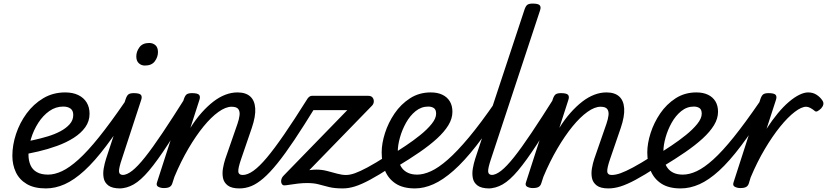

<svg xmlns="http://www.w3.org/2000/svg" viewBox="-20 -1035 4617 1072"><path d="M236 17Q171 17 129.5 -7.5Q88 -32 68.5 -73.5Q49 -115 49 -165Q49 -225 69.5 -287Q90 -349 128.5 -401.5Q167 -454 221.5 -486.5Q276 -519 344 -519Q387 -519 417.5 -504Q448 -489 464 -462.5Q480 -436 480 -400Q480 -358 456 -324.5Q432 -291 391 -265Q350 -239 299 -220.5Q248 -202 194.5 -189.5Q141 -177 91 -169L100 -240Q131 -245 169.5 -253.5Q208 -262 246.5 -273.5Q285 -285 317 -302Q349 -319 369 -341.5Q389 -364 389 -393Q389 -418 373.5 -429Q358 -440 333 -440Q291 -440 255.5 -415Q220 -390 194 -349.5Q168 -309 153.5 -262Q139 -215 139 -171Q139 -139 150 -113.5Q161 -88 185.5 -74Q210 -60 249 -60Q263 -60 268.5 -48.5Q274 -37 271.5 -21.5Q269 -6 260 5.5Q251 17 236 17Z M236 17Q227 17 223.5 5.5Q220 -6 221.5 -21.5Q223 -37 230 -48.5Q237 -60 248 -60Q285 -60 326.5 -79.5Q368 -99 418.5 -144.5Q469 -190 532.5 -269Q596 -348 677 -466Q682 -474 694.5 -469Q707 -464 716.5 -454.5Q726 -445 721 -436Q640 -309 574 -221.5Q508 -134 451 -82Q394 -30 341.5 -6.5Q289 17 236 17Z M651 17Q607 17 585.5 1Q564 -15 559 -40.5Q554 -66 559 -94.5Q564 -123 572 -148L682 -483Q689 -503 698.5 -509Q708 -515 727 -515Q758 -515 766.5 -505.5Q775 -496 768 -476L661 -149Q643 -96 644.5 -77Q646 -58 669 -58Q683 -58 690 -46.5Q697 -35 695.5 -20.5Q694 -6 683 5.5Q672 17 651 17ZM789 -669Q769 -669 755 -682Q741 -695 741 -720Q741 -747 758.5 -771Q776 -795 813 -795Q834 -795 848 -782.5Q862 -770 862 -744Q862 -717 844.5 -693Q827 -669 789 -669Z M646 17Q632 17 625 5.5Q618 -6 619.5 -20.5Q621 -35 632 -46.5Q643 -58 664 -58Q688 -58 718.5 -82Q749 -106 790 -157.5Q831 -209 887 -292.5Q943 -376 1018 -495Q1027 -509 1041.5 -507Q1056 -505 1065 -494Q1074 -483 1066 -470Q981 -326 919.5 -231.5Q858 -137 812 -82.5Q766 -28 726.5 -5.5Q687 17 646 17Z M1317 17Q1273 17 1251.5 0.5Q1230 -16 1225 -41.5Q1220 -67 1225 -95.5Q1230 -124 1238 -148L1306 -344Q1315 -370 1317.5 -391.5Q1320 -413 1310.5 -426Q1301 -439 1273 -439Q1240 -439 1199.5 -410Q1159 -381 1116.5 -329Q1074 -277 1032 -205.5Q990 -134 954 -48L942 -11Q938 2 927.5 8.5Q917 15 894 15Q878 15 864 8Q850 1 857 -18L1007 -483Q1014 -503 1023.5 -509Q1033 -515 1052 -515Q1083 -515 1091.5 -505.5Q1100 -496 1093 -476L1043 -321Q1073 -369 1105.5 -405.5Q1138 -442 1171 -467.5Q1204 -493 1238 -506Q1272 -519 1306 -519Q1352 -519 1377 -496.5Q1402 -474 1405 -430Q1408 -386 1386 -321L1327 -149Q1309 -97 1310.5 -77.5Q1312 -58 1336 -58Q1350 -58 1356.5 -46.5Q1363 -35 1361.5 -20.5Q1360 -6 1349 5.5Q1338 17 1317 17Z M1317 17Q1303 17 1297 5.5Q1291 -6 1293 -20.5Q1295 -35 1305.5 -46.5Q1316 -58 1335 -58Q1362 -58 1395 -81.5Q1428 -105 1470 -155Q1512 -205 1567 -285Q1622 -365 1693 -478Q1699 -489 1710.5 -489Q1722 -489 1732 -482.5Q1742 -476 1746.5 -465Q1751 -454 1743 -441Q1676 -332 1623.5 -253.5Q1571 -175 1528.5 -122.5Q1486 -70 1450.5 -39.5Q1415 -9 1383 4Q1351 17 1317 17Z M1894 17Q1848 17 1817.5 9.5Q1787 2 1760 -5.5Q1733 -13 1695 -13Q1670 -13 1644 -10Q1618 -7 1597 -3.5Q1576 0 1567 0Q1558 0 1553 -9Q1548 -18 1550.5 -31Q1553 -44 1564 -55L1919 -420H1700Q1689 -420 1685 -430Q1681 -440 1686 -460Q1692 -480 1701.5 -490Q1711 -500 1722 -500H2036Q2053 -500 2060.5 -490Q2068 -480 2067 -467Q2066 -454 2057 -445L1707 -85Q1721 -87 1730.5 -87.5Q1740 -88 1747 -88Q1777 -88 1806 -80.5Q1835 -73 1862 -65.5Q1889 -58 1912 -58Q1923 -58 1927.5 -48.5Q1932 -39 1926 -19Q1922 -1 1913.5 8Q1905 17 1894 17Z M1894 17Q1880 17 1873 5.5Q1866 -6 1867.5 -20.5Q1869 -35 1880 -46.5Q1891 -58 1912 -58Q1934 -58 1962 -68Q1990 -78 2032 -100.5Q2074 -123 2137 -163Q2151 -171 2162 -166.5Q2173 -162 2178 -150Q2183 -138 2180 -124Q2177 -110 2162 -101Q2094 -57 2045.5 -31Q1997 -5 1961.5 6Q1926 17 1894 17Z M2171 -173Q2204 -194 2246 -222Q2288 -250 2326.5 -281Q2365 -312 2390 -343Q2415 -374 2415 -400Q2415 -423 2402.5 -431.5Q2390 -440 2371 -440Q2332 -440 2300.5 -414.5Q2269 -389 2247 -349.5Q2225 -310 2213 -267Q2201 -224 2201 -190Q2201 -161 2206.5 -137Q2212 -113 2225 -96Q2238 -79 2259 -69.5Q2280 -60 2310 -60Q2324 -60 2329.5 -48.5Q2335 -37 2332.5 -21.5Q2330 -6 2321 5.5Q2312 17 2297 17Q2231 17 2190 -9.5Q2149 -36 2130 -81.5Q2111 -127 2111 -184Q2111 -234 2129.5 -292Q2148 -350 2183 -401.5Q2218 -453 2269 -486Q2320 -519 2385 -519Q2423 -519 2450 -506Q2477 -493 2491.5 -469Q2506 -445 2506 -411Q2506 -373 2483.5 -336Q2461 -299 2420 -261.5Q2379 -224 2323 -185.5Q2267 -147 2199 -106Z M2297 17Q2288 17 2284.5 5.5Q2281 -6 2282.5 -21.5Q2284 -37 2291 -48.5Q2298 -60 2309 -60Q2344 -60 2386 -79Q2428 -98 2480.5 -144Q2533 -190 2598.5 -268.5Q2664 -347 2746 -466Q2751 -474 2763.5 -469Q2776 -464 2785 -454.5Q2794 -445 2789 -436Q2708 -309 2640 -222Q2572 -135 2512.5 -82.5Q2453 -30 2400 -6.5Q2347 17 2297 17Z M2712 17Q2668 17 2646.5 1Q2625 -15 2620 -40.5Q2615 -66 2620 -94.5Q2625 -123 2633 -148L2909 -983Q2916 -1003 2925.5 -1009Q2935 -1015 2954 -1015Q2985 -1015 2993.5 -1005.5Q3002 -996 2995 -976L2722 -149Q2704 -96 2705.5 -77Q2707 -58 2730 -58Q2744 -58 2751 -46.5Q2758 -35 2756.5 -20.5Q2755 -6 2744 5.5Q2733 17 2712 17Z M2706 17Q2692 17 2685 5.5Q2678 -6 2679.5 -20.5Q2681 -35 2692 -46.5Q2703 -58 2724 -58Q2748 -58 2778.5 -82Q2809 -106 2850 -157.5Q2891 -209 2947 -292.5Q3003 -376 3078 -495Q3087 -509 3101.5 -507Q3116 -505 3125 -494Q3134 -483 3126 -470Q3041 -326 2979.5 -231.5Q2918 -137 2872 -82.5Q2826 -28 2786.5 -5.5Q2747 17 2706 17Z M3377 17Q3333 17 3311.5 0.5Q3290 -16 3285 -41.5Q3280 -67 3285 -95.5Q3290 -124 3298 -148L3366 -344Q3375 -370 3377.5 -391.5Q3380 -413 3370.5 -426Q3361 -439 3333 -439Q3300 -439 3259.5 -410Q3219 -381 3176.5 -329Q3134 -277 3092 -205.5Q3050 -134 3014 -48L3002 -11Q2998 2 2987.5 8.5Q2977 15 2954 15Q2938 15 2924 8Q2910 1 2917 -18L3067 -483Q3074 -503 3083.5 -509Q3093 -515 3112 -515Q3143 -515 3151.5 -505.5Q3160 -496 3153 -476L3103 -321Q3133 -369 3165.5 -405.5Q3198 -442 3231 -467.5Q3264 -493 3298 -506Q3332 -519 3366 -519Q3412 -519 3437 -496.5Q3462 -474 3465 -430Q3468 -386 3446 -321L3387 -149Q3369 -97 3370.5 -77.5Q3372 -58 3396 -58Q3410 -58 3416.5 -46.5Q3423 -35 3421.5 -20.5Q3420 -6 3409 5.5Q3398 17 3377 17Z M3377 17Q3363 17 3356 5.5Q3349 -6 3350.5 -20.5Q3352 -35 3363 -46.5Q3374 -58 3395 -58Q3417 -58 3445 -68Q3473 -78 3515 -100.5Q3557 -123 3620 -163Q3634 -171 3645 -166.5Q3656 -162 3661 -150Q3666 -138 3663 -124Q3660 -110 3645 -101Q3577 -57 3528.5 -31Q3480 -5 3444.5 6Q3409 17 3377 17Z M3654 -173Q3687 -194 3729 -222Q3771 -250 3809.5 -281Q3848 -312 3873 -343Q3898 -374 3898 -400Q3898 -423 3885.5 -431.5Q3873 -440 3854 -440Q3815 -440 3783.5 -414.5Q3752 -389 3730 -349.5Q3708 -310 3696 -267Q3684 -224 3684 -190Q3684 -161 3689.5 -137Q3695 -113 3708 -96Q3721 -79 3742 -69.5Q3763 -60 3793 -60Q3807 -60 3812.5 -48.5Q3818 -37 3815.5 -21.5Q3813 -6 3804 5.5Q3795 17 3780 17Q3714 17 3673 -9.5Q3632 -36 3613 -81.5Q3594 -127 3594 -184Q3594 -234 3612.5 -292Q3631 -350 3666 -401.5Q3701 -453 3752 -486Q3803 -519 3868 -519Q3906 -519 3933 -506Q3960 -493 3974.5 -469Q3989 -445 3989 -411Q3989 -373 3966.5 -336Q3944 -299 3903 -261.5Q3862 -224 3806 -185.5Q3750 -147 3682 -106Z M3780 17Q3771 17 3767.5 5.5Q3764 -6 3765.5 -21.5Q3767 -37 3774 -48.5Q3781 -60 3792 -60Q3829 -60 3870.5 -79.5Q3912 -99 3962.5 -144.5Q4013 -190 4076.5 -269Q4140 -348 4221 -466Q4226 -474 4238.5 -469Q4251 -464 4260.5 -454.5Q4270 -445 4265 -436Q4184 -309 4118 -221.5Q4052 -134 3995 -82Q3938 -30 3885.5 -6.5Q3833 17 3780 17Z M4113 15Q4097 15 4083 8Q4069 1 4076 -18L4226 -483Q4233 -503 4242.5 -509Q4252 -515 4271 -515Q4302 -515 4310.5 -505.5Q4319 -496 4312 -476L4260 -316Q4291 -364 4322.5 -402Q4354 -440 4384.5 -466Q4415 -492 4442.5 -505.5Q4470 -519 4492 -519Q4519 -519 4539 -506Q4559 -493 4571 -475Q4579 -464 4577 -452.5Q4575 -441 4565 -430Q4554 -419 4544 -414Q4534 -409 4526 -418Q4516 -426 4504 -432.5Q4492 -439 4481 -439Q4455 -439 4417 -410Q4379 -381 4336 -328Q4293 -275 4250 -202.5Q4207 -130 4171 -44L4161 -11Q4157 2 4146.5 8.5Q4136 15 4113 15Z"/></svg>

Font: Playwrite NZ
Style: Regular
Weight: 400
Designer: Veronika Burian, José Scaglione
Foundry: TypeTogether
Version: Version 1.002